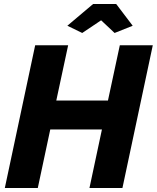

<svg xmlns="http://www.w3.org/2000/svg" viewBox="-20 -935 780 955"><path d="M315 -807 443 -915H558L640 -807L550 -771L483 -834L389 -771ZM155 -710H319L260 -435H517L576 -710H740L589 0H425L487 -291H230L168 0H4Z"/></svg>

Font: Raleway-v4020 ExtraBold
Style: Italic
Weight: 800
Italic angle: -12°
Designer: Matt McInerney, Pablo Impallari, Rodrigo Fuenzalida
Foundry: Matt McInerney, Pablo Impallari, Rodrigo Fuenzalida
Version: Version 4.020;PS 004.020;hotconv 1.0.88;makeotf.lib2.5.64775